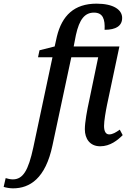

<svg xmlns="http://www.w3.org/2000/svg" viewBox="-147 -790 703 1050"><path d="M-76 240C16 240 102 186 140 5L243 -477H390L341 -241C329 -187 317 -121 317 -83C317 -31 345 10 401 10C456 10 497 -24 524 -51L508 -81C487 -66 469 -55 450 -55C432 -55 422 -71 422 -101C422 -129 431 -180 438 -215L506 -536H256L268 -598C287 -685 317 -721 367 -721C416 -721 428 -685 425 -627C488 -627 521 -649 521 -692C521 -737 473 -770 381 -770C259 -770 192 -705 164 -590L152 -536L69 -515L61 -477H140L35 17C8 142 -21 191 -77 191C-90 191 -107 187 -116 184L-127 232C-116 236 -93 240 -76 240Z"/></svg>

Font: Noto Serif Condensed Medium
Style: Italic
Weight: 500
Width: 3
Italic angle: -12°
Designer: Monotype Design Team
Foundry: Monotype Imaging Inc.
Version: Version 2.013